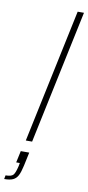

<svg xmlns="http://www.w3.org/2000/svg" viewBox="-151 -782 483 1050"><g transform="rotate(10 90.0 -257.5)"><path d="M34 0 191 -743H226L69 0ZM20 144 23 127H3L17 62H64L48 137Q40 174 30 193Q20 212 2.5 220Q-15 228 -46 228L-42 207Q-10 207 0.5 195Q11 183 20 144Z"/></g></svg>

Font: Saira Semi Condensed Thin
Style: Italic
Weight: 100
Width: 4
Italic angle: -12°
Designer: Hector Gatti with collaboration of the Omnibus-Type team
Foundry: Omnibus-Type
Version: Version 1.001; ttfautohint (v1.8)